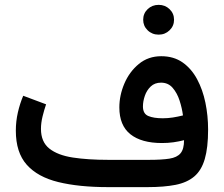

<svg xmlns="http://www.w3.org/2000/svg" viewBox="-20 -767 917 787"><path d="M566.9 -686Q566.9 -711.9 585.2 -729.5Q603.5 -747.1 630.4 -747.1Q656.7 -747.1 675 -729.5Q693.4 -711.9 693.4 -686Q693.4 -660.6 675 -642.8Q656.7 -625 630.4 -625Q603.5 -625 585.2 -642.8Q566.9 -660.6 566.9 -686ZM734.4 -192.4Q713.4 -187 690.9 -183.8Q668.5 -180.7 644 -180.7Q559.6 -180.7 514.4 -216.8Q469.2 -252.9 469.2 -326.7Q469.2 -376 489.7 -424.3Q510.3 -472.7 548.8 -504.6Q587.4 -536.6 641.1 -536.6Q691.9 -536.6 728.3 -511.2Q764.6 -485.8 787.8 -442.6Q811 -399.4 822 -345.9Q833 -292.5 833 -235.8Q833 -161.6 819.3 -115Q805.7 -68.4 776.1 -43.5Q746.6 -18.6 699.5 -9.3Q652.3 0 585 0H422.9Q303.2 0 218.8 -20.8Q134.3 -41.5 89.6 -91.8Q44.9 -142.1 44.9 -231.4Q44.9 -269.5 53.2 -305.9Q61.5 -342.3 75.2 -374.5L168.9 -339.4Q161.1 -316.9 154.5 -290Q147.9 -263.2 147.9 -238.8Q147.9 -185.5 182.1 -158.2Q216.3 -130.9 278.3 -121.3Q340.3 -111.8 422.9 -111.8H592.3Q643.1 -111.8 674.3 -116.7Q705.6 -121.6 720 -138.7Q734.4 -155.8 734.4 -192.4ZM647 -282.2Q668 -282.2 688.5 -285.4Q709 -288.6 730 -293.9Q726.1 -323.7 716.1 -354.7Q706.1 -385.7 687.7 -407Q669.4 -428.2 640.1 -428.2Q614.3 -428.2 597.9 -412.6Q581.5 -397 573.7 -374.3Q565.9 -351.6 565.9 -330.6Q565.9 -300.8 587.9 -291.5Q609.9 -282.2 647 -282.2Z"/></svg>

Font: Vazirmatn RD UI Medium
Style: Regular
Weight: 500
Designer: Saber Rastikerdar
Foundry: Saber Rastikerdar
Version: Version 33.003